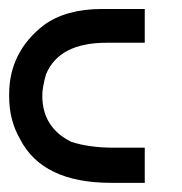

<svg xmlns="http://www.w3.org/2000/svg" viewBox="-20 -399 397 419"><path d="M295.9 -379.4V-305.7H212.4Q109.4 -305.7 80.6 -237.3Q72.3 -209 72.3 -190.4Q72.3 -120.6 135.7 -89.4Q175.3 -76.7 228 -76.7H295.9V0H222.2Q72.8 0 23.9 -95.2Q0 -136.7 0 -187.5V-193.4Q0 -285.2 75.2 -343.8Q123.5 -379.4 202.6 -379.4Z"/></svg>

Font: Gasq
Style: Regular
Weight: 400
Designer: Husham Jawad
Version: Version 1.00;December 29, 2020;FontCreator 13.0.0.2683 32-bi